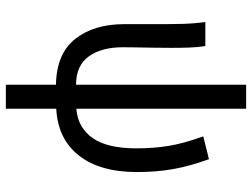

<svg xmlns="http://www.w3.org/2000/svg" viewBox="-120 -542 841 640"><g transform="rotate(90 300.0 -221.5)"><path d="M262 179V12Q158 10 109 -52.5Q60 -115 60 -215V-353Q60 -382 59 -415Q58 -448 53 -486H133Q137 -461 138 -433Q139 -405 139 -373Q139 -345 138.5 -313.5Q138 -282 137.5 -255Q137 -228 137 -211Q137 -140 167.5 -97.5Q198 -55 262 -55V-622H342V-56Q405 -61 439.5 -110Q474 -159 474 -256Q474 -312 466 -362.5Q458 -413 434 -479L510 -498Q533 -436 543 -379.5Q553 -323 553 -258Q553 -134 497.5 -64Q442 6 342 11V179Z"/></g></svg>

Font: SauceCodePro NFM
Style: Regular
Weight: 400
Monospace: yes
Designer: Paul D. Hunt, Teo Tuominen
Foundry: Adobe
Version: Version 2.042;hotconv 1.1.0;makeotfexe 2.6.0;Nerd Fonts 3.3.